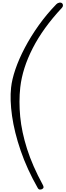

<svg xmlns="http://www.w3.org/2000/svg" viewBox="-20 -1024 514 1506"><path d="M311 459Q304.5 462.5 293.8 462.8Q283 463 276 450.5Q191.5 302 142 157.2Q92.5 12.5 74.5 -114.5Q56.5 -241.5 67 -337Q73.5 -400.5 101 -481Q128.5 -561.5 174.8 -649.5Q221 -737.5 283.5 -825.2Q346 -913 422.5 -991.5Q432 -1001 445.5 -1003.2Q459 -1005.5 468 -997.5Q474 -991.5 473.8 -981Q473.5 -970.5 465 -962Q317.5 -804 236.8 -646.2Q156 -488.5 139 -339Q127 -228.5 138.5 -108.8Q150 11 192.2 143.8Q234.5 276.5 315.5 425.5Q322 437 321.5 445Q321 453 311 459Z"/></svg>

Font: Edu NSW ACT Hand Pre
Style: Regular
Weight: 400
Designer: Tina and Corey Anderson, Eben Sorkin, Mirko Velimirovic
Foundry: Sorkin Type Co.
Version: Version 2.000